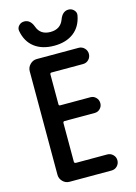

<svg xmlns="http://www.w3.org/2000/svg" viewBox="-140 -1031 780 1104"><g transform="rotate(-15 250.0 -479.0)"><path d="M131.8 0Q108.4 0 91.8 -17.1Q75.2 -34.2 75.2 -56.6V-672.9Q75.2 -696.3 92.3 -713.4Q109.4 -730.5 131.8 -730.5H381.8Q401.4 -730.5 415.5 -716.3Q429.7 -702.1 429.7 -682.1Q429.7 -662.1 416 -647.9Q402.3 -633.8 381.8 -633.8H194.3Q186.5 -633.8 185.5 -626V-446.3Q185.5 -438.5 194.3 -438.5H374Q392.6 -438.5 406.2 -424.8Q419.9 -411.1 419.9 -390.6Q419.9 -372.1 406.7 -358.4Q393.6 -344.7 374 -344.7H194.3Q186.5 -344.7 185.5 -335.9V-105.5Q185.5 -96.7 194.3 -95.7H381.8Q401.4 -95.7 415.5 -82Q429.7 -68.4 429.7 -48.3Q429.7 -28.3 416 -14.2Q402.3 0 381.8 0ZM76.2 -913.1Q73.2 -930.7 85.9 -944.3Q98.6 -958 118.2 -958Q154.3 -958 170.9 -913.1Q189.5 -860.4 249.5 -860.4Q309.6 -860.4 329.1 -913.1Q345.7 -958 381.8 -958Q400.4 -958 413.6 -944.3Q426.8 -930.7 423.8 -913.1Q412.1 -847.7 366.7 -813Q321.3 -778.3 250 -778.3Q178.7 -778.3 133.3 -813Q87.9 -847.7 76.2 -913.1Z"/></g></svg>

Font: Rounded Mgen+ 2m medium
Style: Regular
Weight: 500
Designer: [Source Han Sans]
Ryoko NISHIZUKA  (kana & ideographs); Paul D. Hunt (Latin, Greek & Cyrillic); Wenlong ZHANG  (bopomofo
Version: Version 1.059.20150602